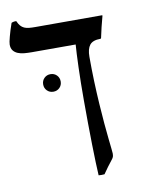

<svg xmlns="http://www.w3.org/2000/svg" viewBox="-85 -613 634 864"><g transform="rotate(-10 232.5 -181.0)"><path d="M409.2 -411.1Q374.5 -411.1 360.6 -393.6Q346.7 -376 346.7 -340.3Q346.7 -283.7 348.6 -228.8Q350.6 -173.8 353.8 -124.5Q356.9 -75.2 360.6 -33.2Q364.3 8.8 367.7 40Q370.6 67.9 372.6 85Q374.5 102.1 374.5 106.4Q374.5 115.7 372.6 121.3Q370.6 127 366.2 132.3Q355.5 146 343.3 162.1Q331.1 178.2 321.8 192.4Q308.1 193.8 294.9 192.4Q293.5 169.9 292.2 132.8Q291 95.7 290 49.8Q289.1 3.9 288.6 -47.6Q288.1 -99.1 288.1 -149.9Q288.1 -190.4 288.6 -229Q289.1 -267.6 290.3 -301Q291.5 -334.5 292.7 -361.3Q293.9 -388.2 295.4 -405.3H95.2Q77.6 -405.3 61 -406.7Q44.4 -408.2 31.5 -413.6Q18.6 -418.9 10.7 -429.2Q2.9 -439.5 2.9 -456.5Q2.9 -460.9 4.6 -470.2Q6.3 -479.5 9.8 -491.9Q13.2 -504.4 17.8 -519.8Q22.5 -535.2 28.3 -551.3Q33.2 -553.7 39.1 -554.7Q44.9 -555.7 50.3 -555.2Q56.6 -541 63.7 -533Q70.8 -524.9 80.1 -520.8Q89.4 -516.6 101.6 -515.4Q113.8 -514.2 130.4 -514.2H435.1Q437 -514.2 436.5 -511.2Q429.2 -484.4 423.8 -462.2Q418.5 -439.9 413.1 -414.6Q412.6 -411.1 409.2 -411.1ZM120.1 -253.4Q120.1 -270.5 131.6 -282Q143.1 -293.5 160.2 -293.5Q177.2 -293.5 188.7 -282Q200.2 -270.5 200.2 -253.4Q200.2 -236.3 188.7 -224.9Q177.2 -213.4 160.2 -213.4Q143.1 -213.4 131.6 -224.9Q120.1 -236.3 120.1 -253.4Z"/></g></svg>

Font: Federov2
Style: Regular
Weight: 400
Designer: Olexa M. Volochay | Cyreal.org
Foundry: Olexa M. Volochay | Cyreal.org
Version: Version 1.000